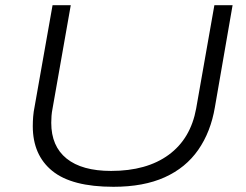

<svg xmlns="http://www.w3.org/2000/svg" viewBox="-20 -706 946 738"><path d="M416 12Q256 12 181 -49Q106 -110 106 -221Q106 -239 107.5 -258Q109 -277 113 -296L182 -686H252L182 -289Q179 -274 178 -260.5Q177 -247 177 -234Q177 -144 236 -96.5Q295 -49 407 -49Q544 -49 628.5 -111Q713 -173 734 -289L804 -686H874L806 -294Q790 -199 742 -130Q694 -61 613 -24.5Q532 12 416 12Z"/></svg>

Font: Archivo Expanded ExtraLight
Style: Italic
Weight: 250
Width: 7
Italic angle: -10°
Designer: Hector Gatti
Foundry: Omnibus-Type
Version: Version 2.001